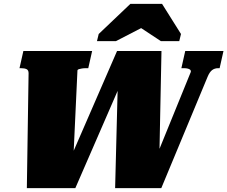

<svg xmlns="http://www.w3.org/2000/svg" viewBox="-20 -974 1177 994"><path d="M101 -710H457L437 -621H425Q414 -621 404.5 -619.5Q395 -618 388.5 -616Q382 -614 381 -610L360 -159L350 -167L586 -710H816L805 -163L786 -155L968 -602Q969 -608 965.5 -612Q962 -616 953.5 -618.5Q945 -621 932 -621H919L939 -710H1137L1117 -621H1110Q1091 -621 1078 -611Q1065 -601 1055 -577L815 0H576L590 -547L607 -545L370 0H119L128 -595Q128 -611 117.5 -616Q107 -621 88 -621H81ZM819 -954H655L491 -798L482 -761H580L764 -856H669L813 -761H908L917 -798Z"/></svg>

Font: Roboto Serif Black
Style: Italic
Weight: 900
Italic angle: -10°
Version: Version 1.008